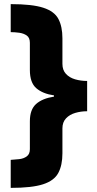

<svg xmlns="http://www.w3.org/2000/svg" viewBox="-20 -744 473 932"><path d="M32 32Q52 31 73.5 28.5Q95 26 110 15Q125 4 125 -20V-155Q125 -212 155 -239Q185 -266 242 -275V-281Q187 -289 156 -316Q125 -343 125 -404V-536Q125 -561 110 -571.5Q95 -582 73.5 -585Q52 -588 32 -588V-724Q136 -724 190 -706.5Q244 -689 263.5 -652Q283 -615 283 -558V-434Q283 -404 300 -385.5Q317 -367 344.5 -359Q372 -351 403 -351V-204Q373 -204 345.5 -196Q318 -188 300.5 -169.5Q283 -151 283 -121V0Q283 58 263 95.5Q243 133 189 150.5Q135 168 32 168Z"/></svg>

Font: Noto Sans Myanmar Black
Style: Regular
Weight: 900
Designer: Monotype Design Team
Foundry: Monotype Imaging Inc.
Version: Version 2.107; ttfautohint (v1.8.4.7-5d5b)